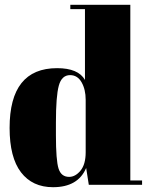

<svg xmlns="http://www.w3.org/2000/svg" viewBox="-20 -770 628 800"><path d="M268 -33Q294 -33 315.5 -59Q337 -85 337 -136V-354Q337 -397 320 -427Q303 -457 272 -457Q237 -457 225 -413Q213 -369 213 -259V-207Q213 -102 224 -67.5Q235 -33 268 -33ZM350 0 339 -70Q305 10 201 10Q115 10 67.5 -52Q20 -114 20 -237Q20 -486 218 -486Q306 -486 334 -437V-732H273V-750H523V-18H572V0Z"/></svg>

Font: Abril Fatface
Style: Regular
Weight: 400
Designer: Veronika Burian, Jos Scaglione
Foundry: TypeTogether
Version: Version 1.001